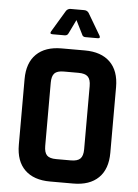

<svg xmlns="http://www.w3.org/2000/svg" viewBox="-57 -880 666 924"><g transform="rotate(5 276.0 -418.0)"><path d="M389 -707H329Q316 -707 312 -719L279 -785L247 -719Q242 -707 229 -707H170Q155 -707 162 -720L225 -825Q233 -836 247 -836H312Q326 -836 334 -825L396 -720Q403 -707 389 -707ZM240 -110H311Q343 -110 356.5 -123.5Q370 -137 370 -169V-474Q370 -506 356.5 -519.5Q343 -533 311 -533H240Q208 -533 195 -519.5Q182 -506 182 -474V-169Q182 -137 195 -123.5Q208 -110 240 -110ZM332 0H220Q141 0 98 -42Q55 -84 55 -163V-480Q55 -559 98 -601Q141 -643 220 -643H332Q411 -643 454 -601Q497 -559 497 -480V-163Q497 -84 454 -42Q411 0 332 0Z"/></g></svg>

Font: Rajdhani
Style: Bold
Weight: 700
Designer: Satya Rajpurohit, Jyotish Sonowal
Foundry: Indian Type Foundry
Version: Version 1.201 February 1, 2022